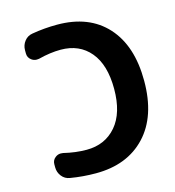

<svg xmlns="http://www.w3.org/2000/svg" viewBox="-111 -858 857 941"><g transform="rotate(-15 317.5 -387.5)"><path d="M249 -640.6Q196.3 -640.6 135.7 -625Q128.9 -624 124 -624Q109.4 -624 97.7 -632.8Q80.1 -645.5 80.1 -667V-683.6Q80.1 -709 95.7 -729Q111.3 -749 136.7 -752.9Q199.2 -763.7 263.7 -763.7Q425.8 -763.7 515.6 -664.6Q605.5 -565.4 605.5 -387.7Q605.5 -208 512.7 -109.4Q419.9 -10.7 260.7 -10.7Q194.3 -10.7 130.9 -21.5Q105.5 -25.4 89.8 -45.4Q74.2 -65.4 74.2 -90.8V-106.4Q74.2 -127.9 91.8 -140.6Q103.5 -149.4 118.2 -149.4Q124 -149.4 129.9 -148.4Q190.4 -133.8 246.1 -133.8Q339.8 -133.8 396.5 -199.7Q453.1 -265.6 453.1 -387.7Q453.1 -509.8 398.4 -575.2Q343.8 -640.6 249 -640.6Z"/></g></svg>

Font: Gen Jyuu Gothic P Bold
Style: Bold
Weight: 700
Designer: [Source Han Sans]
Ryoko NISHIZUKA  (kana & ideographs); Paul D. Hunt (Latin, Greek & Cyrillic); Wenlong ZHANG  (bopomofo
Version: Version 1.002.20150607